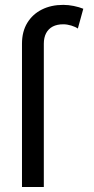

<svg xmlns="http://www.w3.org/2000/svg" viewBox="-20 -752 379 772"><path d="M156.2 -507.8V0H68.4V-507.8V-576.2Q68.4 -625 89.6 -659.9Q110.8 -694.8 148.2 -713.6Q185.5 -732.4 234.4 -732.4Q254.9 -732.4 276.6 -728Q298.3 -723.6 314.9 -716.8L293 -637.2Q283.7 -644 266.8 -649.2Q250 -654.3 234.4 -654.3Q209.5 -654.3 192.1 -645.3Q174.8 -636.2 165.5 -618.7Q156.2 -601.1 156.2 -576.2Z"/></svg>

Font: Giphurs SC
Style: Regular
Weight: 400
Version: Version 0.920